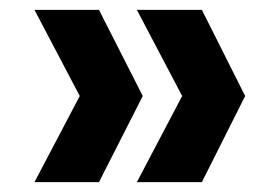

<svg xmlns="http://www.w3.org/2000/svg" viewBox="-20 -490 560 390"><path d="M181 -120H50L142 -295L50 -470H181L270 -295ZM390 -120H258L350 -295L258 -470H390L478 -295Z"/></svg>

Font: DM Sans 16pt ExtraBold
Style: Regular
Weight: 800
Version: Version 4.004;gftools[0.9.30]